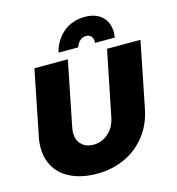

<svg xmlns="http://www.w3.org/2000/svg" viewBox="-131 -1033 1062 1154"><g transform="rotate(-15 400.0 -456.0)"><path d="M709 -296 790 -701H582L500 -296C492 -256 475 -224 448 -201C421 -177 390 -165 355 -165C324 -165 300 -174 282 -192C263 -209 254 -234 254 -265C254 -275 255 -285 257 -296L338 -701H130L49 -296C44 -275 42 -253 42 -230C42 -181 54 -139 77 -103C100 -67 134 -39 178 -20C221 -1 272 9 330 9C396 9 455 -4 508 -29C561 -54 604 -89 639 -135C674 -180 697 -234 709 -296ZM513 -793C520 -783 523 -770 521 -754H644C646 -765 647 -776 647 -787C647 -828 634 -861 608 -885C582 -909 547 -921 502 -921C451 -921 406 -906 369 -876C332 -845 307 -805 294 -754H417C422 -770 430 -783 441 -793C452 -803 465 -808 480 -808C494 -808 505 -803 513 -793Z"/></g></svg>

Font: Argentum Sans ExtraBold
Style: Italic
Weight: 800
Italic angle: -11.3°
Designer: Julieta Ulanovsky
Foundry: Julieta Ulanovsky
Version: Version 5.001;February 15, 2019;FontCreator 11.5.0.2425 64-b